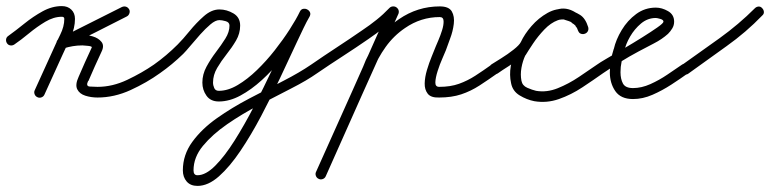

<svg xmlns="http://www.w3.org/2000/svg" viewBox="-37 -303 2527 630"><path d="M-14 -161Q-18 -167 -17 -174Q-16 -181 -10 -185Q15 -203 43.5 -226Q72 -249 103 -266Q134 -283 166 -283Q185 -283 197 -271.5Q209 -260 209 -241Q209 -211 195 -181Q181 -151 169 -125Q154 -92 139 -59Q124 -26 109 7Q109 7 109 7Q109 7 109 7Q106 14 99 16.5Q92 19 86 16Q79 13 76.5 6Q74 -1 77 -7Q92 -40 107 -73Q122 -106 137 -139Q147 -162 160.5 -189Q174 -216 174 -241Q174 -248 166 -248Q139 -248 111.5 -231.5Q84 -215 58 -193.5Q32 -172 10 -157Q4 -153 -3 -154Q-10 -155 -14 -161ZM363 -280Q370 -283 376.5 -281Q383 -279 387 -272Q390 -266 387.5 -259Q385 -252 379 -249Q328 -223 276.5 -197Q225 -171 174 -146Q167 -142 161 -145.5Q155 -149 153 -156Q150 -162 151.5 -168.5Q153 -175 161 -178Q179 -184 197.5 -186.5Q216 -189 235 -188Q235 -188 234 -188Q234 -188 234 -188Q249 -189 267.5 -183.5Q286 -178 296 -165.5Q306 -153 296 -133Q296 -133 296 -133Q296 -133 296 -133Q285 -109 274 -85Q263 -61 253 -37Q253 -37 252 -37Q252 -37 252 -37Q244 -20 257.5 -19Q271 -18 283 -18Q332 -18 380.5 -41Q429 -64 468 -91Q468 -91 468 -91Q468 -91 468 -91Q474 -95 481 -94Q488 -93 492 -87Q496 -81 495 -74Q494 -67 488 -63Q445 -32 391.5 -7.5Q338 17 283 17Q262 17 243 11Q224 5 216.5 -10Q209 -25 221 -51Q221 -51 221 -51Q221 -51 221 -51Q231 -75 242 -99Q253 -123 264 -147Q264 -147 264 -147Q264 -147 264 -147Q266 -151 252 -152.5Q238 -154 234 -154Q234 -154 234 -154Q233 -154 233 -154Q217 -154 202 -151.5Q187 -149 171 -144Q164 -142 158 -145.5Q152 -149 150 -155Q147 -160 149 -166.5Q151 -173 158 -177Q209 -203 260.5 -228.5Q312 -254 363 -280Q363 -280 363 -280Q363 -280 363 -280Z M488 -63Q482 -58 475 -59.5Q468 -61 464 -67Q459 -73 460.5 -80Q462 -87 468 -91Q509 -120 546 -157Q563 -174 585 -201Q607 -228 632 -250Q657 -272 683 -272Q707 -272 729 -259Q751 -246 751 -219Q751 -193 737.5 -170Q724 -147 706.5 -125Q689 -103 675.5 -80Q662 -57 662 -32Q662 -23 666 -14Q670 -5 681 -5Q711 -5 743 -24Q775 -43 806 -73Q837 -103 864.5 -138Q892 -173 913.5 -206.5Q935 -240 947 -265Q951 -273 958 -274Q965 -275 971 -272Q977 -269 979.5 -262.5Q982 -256 978 -249Q961 -216 936.5 -163.5Q912 -111 882.5 -48Q853 15 820 77.5Q787 140 752 192Q717 244 681.5 275.5Q646 307 611 307Q588 307 575.5 292.5Q563 278 563 256Q563 205 594 162.5Q625 120 674.5 85Q724 50 781.5 20Q839 -10 892.5 -37.5Q946 -65 984 -91Q984 -91 984 -91Q984 -91 984 -91Q990 -95 997 -94Q1004 -93 1008 -87Q1012 -81 1011 -74Q1010 -67 1004 -63Q970 -39 919 -13Q868 13 812.5 42Q757 71 708.5 104.5Q660 138 629 175.5Q598 213 598 256Q598 272 611 272Q638 272 669 241Q700 210 732.5 158.5Q765 107 796.5 46Q828 -15 856.5 -75.5Q885 -136 908.5 -186.5Q932 -237 948 -265Q952 -273 959 -274Q966 -275 971 -272Q977 -269 980 -263Q983 -257 979 -249Q964 -220 940.5 -183.5Q917 -147 887 -109.5Q857 -72 822.5 -40.5Q788 -9 752 10.5Q716 30 681 30Q654 30 640.5 11Q627 -8 627 -32Q627 -59 640.5 -84Q654 -109 671.5 -132Q689 -155 702.5 -176.5Q716 -198 716 -219Q716 -230 703.5 -233.5Q691 -237 683 -237Q670 -237 653.5 -223Q637 -209 620 -190Q603 -171 588 -153Q573 -135 564 -126Q528 -91 488 -63Q488 -63 488 -63Q488 -63 488 -63Z M980 -67Q975 -73 976.5 -80Q978 -87 984 -91Q1026 -120 1068 -147.5Q1110 -175 1152 -204Q1176 -220 1198.5 -238Q1221 -256 1241 -277Q1241 -277 1241 -277Q1241 -277 1241 -277Q1246 -282 1253.5 -282Q1261 -282 1266 -277Q1271 -272 1271.5 -265Q1272 -258 1267 -252Q1245 -230 1221 -211Q1197 -192 1172 -175Q1130 -146 1087.5 -118.5Q1045 -91 1004 -63Q998 -58 991 -59.5Q984 -61 980 -67ZM1238 -272Q1241 -278 1248 -280.5Q1255 -283 1261 -280Q1268 -277 1270.5 -270.5Q1273 -264 1270 -257Q1210 -124 1150.5 9Q1091 142 1032 275Q1029 282 1022 284.5Q1015 287 1009 284Q1002 281 999.5 274Q997 267 1000 261Q1060 128 1119.5 -5.5Q1179 -139 1238 -272Q1238 -272 1238 -272Q1238 -272 1238 -272ZM1186 -71Q1184 -64 1177 -61Q1170 -58 1164 -61Q1157 -63 1154 -70Q1151 -77 1154 -83Q1171 -129 1201 -170.5Q1231 -212 1272 -240Q1333 -282 1406 -282Q1436 -282 1445.5 -265.5Q1455 -249 1452 -224.5Q1449 -200 1440 -176.5Q1431 -153 1426 -138Q1423 -130 1414.5 -111Q1406 -92 1399 -70Q1392 -48 1391.5 -33Q1391 -18 1404 -18Q1441 -18 1469 -28Q1497 -38 1522.5 -54.5Q1548 -71 1576 -91Q1576 -91 1576 -91Q1576 -91 1576 -91Q1582 -95 1589 -94Q1596 -93 1600 -87Q1604 -81 1603 -74Q1602 -67 1596 -63Q1565 -41 1536.5 -22.5Q1508 -4 1476.5 6.5Q1445 17 1404 17Q1377 18 1366.5 4.5Q1356 -9 1356.5 -29.5Q1357 -50 1364 -73.5Q1371 -97 1379.5 -117.5Q1388 -138 1393 -151Q1395 -156 1401.5 -171Q1408 -186 1413.5 -203.5Q1419 -221 1418.5 -234Q1418 -247 1406 -247Q1344 -247 1292 -211Q1255 -186 1228.5 -149Q1202 -112 1186 -71Q1186 -71 1186 -71Q1186 -71 1186 -71Z M1596 -62Q1589 -58 1582 -59.5Q1575 -61 1571 -67Q1567 -74 1568.5 -81Q1570 -88 1576 -92Q1587 -99 1608 -112Q1629 -125 1648 -140Q1667 -155 1672 -165Q1684 -191 1707 -217.5Q1730 -244 1759.5 -260.5Q1789 -277 1820 -273Q1820 -273 1821 -273Q1823 -273 1823 -273Q1849 -265 1866.5 -254Q1884 -243 1893 -214Q1895 -206 1891.5 -200Q1888 -194 1881 -192Q1875 -190 1868.5 -192.5Q1862 -195 1860 -203Q1856 -213 1851 -218Q1851 -218 1851 -218Q1852 -218 1852 -218Q1849 -221 1846 -223.5Q1843 -226 1839 -228Q1839 -228 1839 -229Q1839 -229 1839 -229Q1816 -245 1793 -236.5Q1770 -228 1749 -206Q1728 -184 1712 -160Q1696 -136 1687 -121Q1687 -121 1687 -121Q1687 -122 1687 -122Q1678 -103 1674 -80.5Q1670 -58 1674 -38Q1677 -22 1693 -15Q1709 -8 1722 -5Q1722 -5 1722 -5Q1722 -5 1722 -5Q1757 1 1793 -13.5Q1829 -28 1862.5 -50.5Q1896 -73 1922 -91Q1922 -91 1922 -91Q1922 -91 1922 -91Q1928 -95 1935 -94Q1942 -93 1946 -87Q1950 -81 1949 -74Q1948 -67 1942 -63Q1911 -41 1874 -16.5Q1837 8 1797 22Q1757 36 1716 29Q1716 29 1716 29Q1716 29 1716 29Q1691 24 1668 10Q1645 -4 1640 -30Q1634 -57 1639 -86Q1644 -115 1657 -138Q1657 -138 1657 -139Q1657 -139 1657 -139Q1670 -162 1691.5 -191.5Q1713 -221 1740 -244Q1767 -267 1797.5 -273.5Q1828 -280 1859 -257Q1859 -257 1859 -257Q1859 -258 1859 -258Q1864 -254 1868 -250.5Q1872 -247 1876 -242Q1876 -242 1877 -242Q1877 -242 1877 -242Q1887 -231 1892 -215Q1895 -207 1891 -201Q1887 -195 1881 -193Q1875 -191 1868.5 -193.5Q1862 -196 1859 -204Q1853 -224 1841.5 -229Q1830 -234 1813 -239Q1813 -239 1815 -239Q1816 -239 1816 -239Q1793 -241 1770.5 -227Q1748 -213 1730 -191.5Q1712 -170 1704 -151Q1697 -135 1676.5 -118Q1656 -101 1633 -86.5Q1610 -72 1596 -62Q1596 -62 1596 -62Q1596 -62 1596 -62Z M1942 -63Q1936 -58 1929 -59.5Q1922 -61 1918 -67Q1913 -73 1914.5 -80Q1916 -87 1922 -91Q1930 -97 1954 -111Q1978 -125 2009.5 -143.5Q2041 -162 2070.5 -180.5Q2100 -199 2120 -213Q2140 -227 2140 -232Q2140 -238 2129.5 -241Q2119 -244 2115 -244Q2088 -244 2066.5 -226Q2045 -208 2030.5 -183Q2016 -158 2011 -134Q2011 -134 2011 -134Q2011 -133 2011 -133Q2006 -116 2002.5 -100Q1999 -84 1999 -66Q1999 -44 2007 -29Q2015 -14 2040 -14Q2068 -14 2097 -27Q2126 -40 2152.5 -58Q2179 -76 2201 -91Q2207 -95 2214 -94Q2221 -93 2225 -87Q2229 -81 2228 -74Q2227 -67 2221 -63Q2196 -45 2166 -25.5Q2136 -6 2104 8Q2072 22 2040 22Q2000 22 1982 -4Q1964 -30 1964 -66Q1964 -87 1967.5 -105.5Q1971 -124 1977 -143Q1977 -143 1977 -142Q1977 -142 1977 -142Q1984 -173 2003 -204.5Q2022 -236 2050.5 -257Q2079 -278 2115 -278Q2135 -278 2155 -266.5Q2175 -255 2175 -232Q2175 -220 2169 -210Q2163 -200 2155 -192Q2135 -174 2108.5 -160.5Q2082 -147 2058 -134Q2028 -118 1999 -100Q1970 -82 1942 -63Q1942 -63 1942 -63Q1942 -63 1942 -63Z M2197 -66Q2193 -71 2194 -78.5Q2195 -86 2201 -90Q2262 -133 2324.5 -178Q2387 -223 2440 -276Q2445 -281 2452 -281.5Q2459 -282 2464 -276Q2469 -271 2469.5 -264Q2470 -257 2464 -252Q2411 -197 2347 -151.5Q2283 -106 2221 -61Q2215 -57 2208 -58.5Q2201 -60 2197 -66Z"/></svg>

Font: FRB American Cursive
Style: Italic
Weight: 400
Italic angle: -25°
Version: Version 2.0;Modular Font Editor K font №1